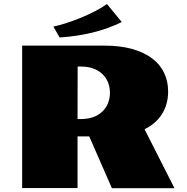

<svg xmlns="http://www.w3.org/2000/svg" viewBox="-20 -958 951 978"><path d="M252 -822.3Q284.2 -829.6 321 -841.6Q357.9 -853.5 394.5 -868.7Q431.2 -883.8 465.1 -901.4Q499 -918.9 524.9 -937.5L600.1 -845.7Q532.2 -812 451.4 -792.2Q370.6 -772.5 283.7 -767.1ZM92.8 -725.6H511.2Q592.3 -725.6 653.1 -708.5Q713.9 -691.4 754.6 -660.6Q795.4 -629.9 815.9 -586.9Q836.4 -543.9 836.4 -492.2Q836.4 -428.2 806.2 -378.7Q775.9 -329.1 716.3 -299.8L868.7 0.5H549.8L434.6 -263.2H375V0H92.8ZM392.1 -351.6Q426.8 -351.6 454.1 -361.3Q481.4 -371.1 500.5 -388.9Q519.5 -406.7 529.8 -431.4Q540 -456.1 540 -485.4Q540 -514.6 529.8 -539.3Q519.5 -564 500.5 -581.8Q481.4 -599.6 454.1 -609.4Q426.8 -619.1 392.1 -619.1H375.5L375 -351.6Z"/></svg>

Font: Poller One
Style: Regular
Weight: 400
Designer: Yvonne Schttler
Foundry: Yvonne Schttler
Version: Version 1.002